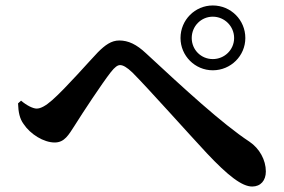

<svg xmlns="http://www.w3.org/2000/svg" viewBox="-20 -729 1040 702"><path d="M640 -590C640 -525 693 -472 758 -472C824 -472 877 -525 877 -590C877 -656 824 -709 758 -709C693 -709 640 -656 640 -590ZM681 -590C681 -633 715 -668 758 -668C801 -668 836 -633 836 -590C836 -547 801 -513 758 -513C715 -513 681 -547 681 -590ZM46 -351C47 -319 52 -295 66 -276C91 -238 140 -208 180 -208C216 -208 231 -236 253 -270C283 -318 353 -424 385 -465C400 -484 410 -491 419 -491C430 -491 444 -483 464 -464C521 -407 676 -233 736 -169C814 -86 865 -47 902 -47C933 -47 952 -69 952 -102C952 -144 929 -186 892 -211C793 -276 652 -406 514 -534C479 -567 449 -581 416 -581C387 -581 364 -564 338 -538C308 -507 221 -407 171 -363C146 -341 128 -332 114 -332C101 -332 78 -343 57 -361Z"/></svg>

Font: Noto Serif SC
Style: Bold
Weight: 700
Designer: Ryoko NISHIZUKA 西塚涼子 (kana & ideographs); Frank Grießhammer (Latin, Greek & Cyrillic); Wenlong ZHANG 张文龙 (bopomofo); San
Foundry: Adobe
Version: Version 2.001;hotconv 1.1.0;makeotfexe 2.6.0